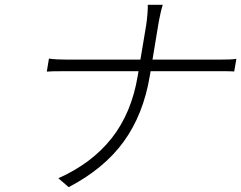

<svg xmlns="http://www.w3.org/2000/svg" viewBox="-20 -750 1000 796"><path d="M182.9 -507.1Q209.9 -502.8 260.3 -502.8H562.1L585.9 -644.9Q589.1 -664.8 591.3 -692.1Q593.4 -719.5 592.7 -730.1H654.8Q645.2 -700.3 635.7 -644.9L612.2 -502.8H889.2Q941.1 -502.8 959.9 -506L951 -453.8Q939.3 -454.9 880.3 -454.9H604.4L601.2 -436.1Q574.6 -275.6 492.9 -163Q411.2 -50.4 264.6 25.9L221.9 -11Q360.8 -72.8 443.2 -177.4Q525.6 -282 551.1 -436.1L554.3 -454.9H254.3Q185.7 -454.9 174 -453.1Z"/></svg>

Font: Karasuma Gothic
Style: Light Italic
Weight: 300
Italic angle: 9.39998°
Designer: Rasmus Andersson / Ryoko Nishizuka
Foundry: rsms
Version: Version 1.00